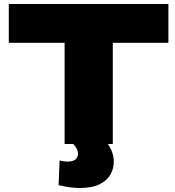

<svg xmlns="http://www.w3.org/2000/svg" viewBox="-20 -720 874 960"><path d="M278 82Q288 85 299 86.5Q310 88 317 88Q370 88 370 47Q370 36 363.5 23.5Q357 11 346 0H303V-506H24V-700H822V-506H544V0H519Q533 18 541 42Q549 66 549 88Q549 123 532 153Q515 183 477.5 201.5Q440 220 378 220Q355 220 329 216.5Q303 213 273 206Z"/></svg>

Font: Georama Extended ExtraBold
Style: Regular
Weight: 800
Width: 7
Designer: Jean-Baptiste Levee
Foundry: Production Type
Version: Version 1.000